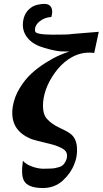

<svg xmlns="http://www.w3.org/2000/svg" viewBox="-20 -726 520 972"><path d="M480 -565 457 -458Q388 -467 328 -427Q289 -401 258 -358Q227 -315 212 -271.5Q197 -228 197.5 -187.5Q198 -147 217 -125Q241 -98 279 -80.5Q317 -63 335 -50Q366 -28 369.5 19Q373 66 356 105Q339 150 298.5 187.5Q258 225 199 226Q120 226 101 188Q93 173 92 148Q91 123 94 106L96 88Q112 107 146 118.5Q180 130 210 128Q212 128 230 127.5Q248 127 256.5 125.5Q265 124 279 120Q293 116 302 106Q311 96 316 82Q327 47 302 30Q277 13 231 2Q159 -15 142 -21Q25 -66 45 -188Q53 -236 79.5 -279.5Q106 -323 138.5 -353Q171 -383 210 -407.5Q249 -432 278.5 -445Q308 -458 331 -465Q315 -465 288.5 -466Q262 -467 206 -483Q150 -499 123 -530Q91 -566 96.5 -614.5Q102 -663 138 -688Q150 -697 170 -702Q190 -707 210 -706Q230 -705 239.5 -688.5Q249 -672 240 -640Q204 -638 178.5 -616Q153 -594 158 -567Q162 -551 244 -550.5Q326 -550 345 -554Z"/></svg>

Font: GFS Artemisia
Style: Bold Italic
Weight: 700
Italic angle: -12°
Designer: Designed by Takis Katsoulidis and George D. Matthiopoulos.
Foundry: Designed by Takis Katsoulidis and George D. Matthiopoulos.
Version: Version 1.0